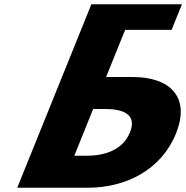

<svg xmlns="http://www.w3.org/2000/svg" viewBox="-20 -880 873 900"><path d="M60.8 0 359.8 -740 394.2 -825 408.3 -860H832.9L784.4 -740H566.6L477.3 -519H601.6C778.7 -519 873.5 -424 804.8 -254C735.7 -83 569 0 392 0ZM416.7 -369 328.3 -150H386.6C468 -150 555.1 -175 589.4 -260C623.3 -344 556.4 -369 475 -369Z"/></svg>

Font: Hussar
Style: BdWideOblFour
Weight: 700
Foundry: Cannot Into Space Fonts
Version: Version 2.00